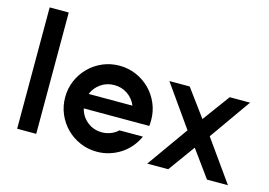

<svg xmlns="http://www.w3.org/2000/svg" viewBox="-101 -976 1663 1186"><g transform="rotate(15 730.0 -383.0)"><path d="M82 -776H204V0H82Z M593 -540Q650 -540 700 -518.5Q750 -497 787.5 -459.5Q825 -422 846.5 -372Q868 -322 868 -265Q868 -255 867.5 -246Q867 -237 866 -228H447Q459 -178 499 -146Q539 -114 593 -114Q622 -114 648.5 -124.5Q675 -135 695 -154H845Q829 -118 803.5 -87.5Q778 -57 745 -35.5Q712 -14 673.5 -2Q635 10 593 10Q536 10 486 -11.5Q436 -33 398.5 -70.5Q361 -108 339.5 -158Q318 -208 318 -265Q318 -322 339.5 -372Q361 -422 398.5 -459.5Q436 -497 486 -518.5Q536 -540 593 -540ZM593 -416Q545 -416 507.5 -390Q470 -364 453 -322H733Q716 -364 678.5 -390Q641 -416 593 -416Z M1044 -528 1172 -354 1300 -528H1430L1243 -263L1430 0H1296L1172 -171L1048 0H914L1101 -263L914 -528Z"/></g></svg>

Font: Afrihost Sans Med
Style: Regular
Weight: 500
Designer: Afrihost SP Pty Ltd
Version: Version 1.000